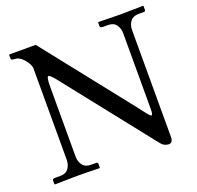

<svg xmlns="http://www.w3.org/2000/svg" viewBox="-116 -771 929 904"><g transform="rotate(-20 348.0 -319.0)"><path d="M602.5 -556.6V-21.5Q602.5 7.8 581.5 7.8Q557.1 6.8 542 -13.7L192.9 -455.1Q166.5 -488.3 158.7 -488.3Q148.9 -488.3 148.9 -439V-88.4Q148.9 -62.5 162.4 -44.7Q175.8 -26.9 203.6 -26.9H230Q238.3 -26.9 238.3 -18.6V0L236.3 2Q164.6 0 125.5 0L13.2 2L10.7 0V-18.1Q10.7 -26.9 23.9 -26.9H50.3Q78.6 -26.9 91.6 -45.4Q104.5 -64 104.5 -88.4V-550.3Q99.1 -572.8 78.9 -595.2Q58.6 -617.7 36.1 -617.7Q18.6 -617.7 18.6 -626V-644L22 -646.5H152.3L501.5 -205.1Q508.3 -196.3 516.6 -185.3Q524.9 -174.3 529.3 -168.9Q533.7 -163.6 538.3 -158Q543 -152.3 545.9 -150.1Q548.8 -147.9 551.3 -147.9Q558.1 -147.9 558.1 -177.7V-556.6Q558.1 -581.1 545.2 -599.4Q532.2 -617.7 503.9 -617.7H477.5Q473.1 -617.7 468.8 -619.9Q464.4 -622.1 464.4 -626V-644.5L468.3 -646.5Q543.5 -644.5 579.1 -644.5L689.9 -646.5L691.9 -644.5V-626Q691.9 -617.7 683.6 -617.7H657.2Q629.4 -617.7 616 -600.1Q602.5 -582.5 602.5 -556.6Z"/></g></svg>

Font: Libertinage
Style: l
Weight: 400
Designer: OSP
Foundry: OSP
Version: Version 1.0; 2008; OFL relea